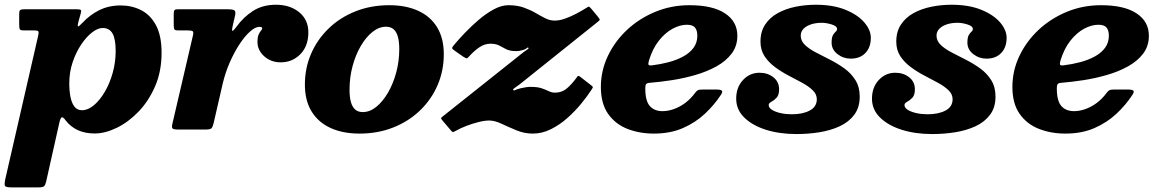

<svg xmlns="http://www.w3.org/2000/svg" viewBox="-60 -560 5009 830"><path d="M46 -520Q32.5 -520 27.8 -516.8Q23 -513.5 23 -499V-453Q23 -437.5 26 -433Q29 -428.5 44 -428.5H86.5Q104.5 -428.5 106.2 -423.5Q108 -418.5 105 -405.5L-38 218Q-41.5 235.5 -38.8 242.8Q-36 250 -12 250H106.5Q125 250 130.5 245Q136 240 139.5 225L197 -31.5Q201 -49 206.5 -52.5Q212 -56 225 -38Q246 -11.5 276.8 2.8Q307.5 17 349.5 17Q394 17 444.2 -7.2Q494.5 -31.5 538.5 -77Q582.5 -122.5 610.5 -187Q638.5 -251.5 638.5 -332Q638.5 -405.5 614.5 -450.5Q590.5 -495.5 550.2 -516Q510 -536.5 462 -536.5Q410 -536.5 369 -516Q328 -495.5 296 -461Q279.5 -443.5 277 -446.2Q274.5 -449 279 -466L289 -502Q293 -515 288.5 -517.5Q284 -520 269.5 -520ZM239.5 -199.5Q239.5 -248 254 -291Q268.5 -334 291 -367.5Q313.5 -401 338.2 -420Q363 -439 383.5 -439Q413 -439 426.5 -415.2Q440 -391.5 440 -339.5Q440 -291 427.2 -245.2Q414.5 -199.5 393 -163Q371.5 -126.5 345.8 -105Q320 -83.5 294.5 -83.5Q273.5 -83.5 261.5 -99.5Q249.5 -115.5 244.5 -141.8Q239.5 -168 239.5 -199.5Z M708.5 -520Q697.5 -520 694.2 -516Q691 -512 691 -500.5V-453Q691 -437.5 694 -433Q697 -428.5 712 -428.5H749.5Q771 -428.5 774.2 -423.8Q777.5 -419 773 -402L685 -24Q681.5 -9 686 -4.5Q690.5 0 710.5 0H828Q850.5 0 855.2 -6.5Q860 -13 864 -30L902.5 -197.5Q914 -246.5 933.5 -290.8Q953 -335 976 -369.8Q999 -404.5 1021.5 -424.2Q1044 -444 1061.5 -444Q1073.5 -444 1073.5 -437.5Q1073.5 -433 1068.5 -427.8Q1063.5 -422.5 1058.2 -411Q1053 -399.5 1053 -377.5Q1053 -354.5 1066.5 -334.5Q1080 -314.5 1102.5 -302.5Q1125 -290.5 1153 -290.5Q1204 -290.5 1238.5 -325.8Q1273 -361 1273 -420Q1273 -474.5 1233.5 -507Q1194 -539.5 1133 -539.5Q1076 -539.5 1034.5 -513.2Q993 -487 961.5 -443.5Q946 -422.5 944 -427.5Q942 -432.5 946.5 -451L956.5 -494Q960 -511.5 952.2 -515.8Q944.5 -520 925 -520Z M1258 -194.5Q1258 -125 1287.2 -77.8Q1316.5 -30.5 1369.5 -6.5Q1422.5 17.5 1494 17.5Q1573.5 17.5 1640.2 -9Q1707 -35.5 1756 -82.8Q1805 -130 1831.8 -192.2Q1858.5 -254.5 1858.5 -325.5Q1858.5 -395 1829.5 -442.2Q1800.5 -489.5 1747.5 -513.5Q1694.5 -537.5 1623 -537.5Q1543.5 -537.5 1476.8 -511Q1410 -484.5 1361 -437.2Q1312 -390 1285 -328Q1258 -266 1258 -194.5ZM1451 -172.5Q1451 -225 1464 -273.8Q1477 -322.5 1499.5 -361Q1522 -399.5 1550.2 -422Q1578.5 -444.5 1608.5 -444.5Q1628.5 -444.5 1641 -434Q1653.5 -423.5 1659.8 -402Q1666 -380.5 1666 -347.5Q1666 -295.5 1652.8 -246.5Q1639.5 -197.5 1617 -159Q1594.5 -120.5 1566.5 -98Q1538.5 -75.5 1508.5 -75.5Q1488.5 -75.5 1476 -86Q1463.5 -96.5 1457.2 -118Q1451 -139.5 1451 -172.5Z M1903 -366Q1894 -355.5 1894.5 -351.8Q1895 -348 1906 -340.5L1944 -314Q1956.5 -306 1960 -308.5Q1963.5 -311 1973 -321.5Q1992.5 -342.5 2014.2 -356.8Q2036 -371 2060 -371Q2084 -371 2098.5 -363Q2113 -355 2128.8 -347Q2144.5 -339 2173 -339Q2185.5 -339 2201.5 -344Q2212 -347 2217 -351.8Q2222 -356.5 2224.5 -353Q2226.5 -350 2219 -345.5Q2211.5 -341 2204.5 -335.5L1855.5 -58Q1847.5 -52 1846.8 -49.8Q1846 -47.5 1852 -40L1888.5 3Q1895.5 11.5 1898.2 11Q1901 10.5 1911.5 5Q1929.5 -5.5 1955.5 -15.5Q1981.5 -25.5 2008 -32.2Q2034.5 -39 2055.5 -39Q2078.5 -39 2108.2 -25Q2138 -11 2172.2 3.2Q2206.5 17.5 2243.5 17.5Q2284 17.5 2322.2 -1.8Q2360.5 -21 2393.5 -50.5Q2426.5 -80 2452.8 -112.2Q2479 -144.5 2496 -170.5Q2502.5 -180 2502.8 -183Q2503 -186 2494 -192.5L2451.5 -225.5Q2443.5 -232 2440.5 -232.2Q2437.5 -232.5 2432 -223.5Q2411 -195 2389.8 -177.2Q2368.5 -159.5 2339.5 -159.5Q2325 -159.5 2312.5 -165.8Q2300 -172 2282 -178.2Q2264 -184.5 2233.5 -184.5Q2217 -184.5 2191 -178.5Q2174.5 -174.5 2167.5 -170.8Q2160.5 -167 2158.5 -171.5Q2156.5 -174.5 2164.8 -179.8Q2173 -185 2186 -195L2521.5 -463.5Q2532 -471.5 2532.5 -474.5Q2533 -477.5 2524.5 -488L2494.5 -524Q2487.5 -532 2484.8 -531.2Q2482 -530.5 2472.5 -524.5Q2455 -513.5 2431.5 -501Q2408 -488.5 2383.5 -479.8Q2359 -471 2338 -471Q2317 -471 2297.2 -481Q2277.5 -491 2255.2 -504Q2233 -517 2204.5 -527.2Q2176 -537.5 2138 -537.5Q2108 -537.5 2075 -519.8Q2042 -502 2010 -474.8Q1978 -447.5 1950.2 -418.5Q1922.5 -389.5 1903 -366Z M2537.5 -184.5Q2537.5 -112 2569 -67.5Q2600.5 -23 2652.5 -2.8Q2704.5 17.5 2766.5 17.5Q2838 17.5 2892.5 -6.5Q2947 -30.5 2987.2 -68.2Q3027.5 -106 3055 -148Q3065 -162 3060.8 -167.5Q3056.5 -173 3036.5 -173H2976Q2961 -173 2955.5 -169.2Q2950 -165.5 2944.5 -158Q2926 -133 2902.8 -115.5Q2879.5 -98 2854 -88.8Q2828.5 -79.5 2804 -79.5Q2769 -79.5 2749.2 -101.5Q2729.5 -123.5 2729.5 -179Q2729.5 -191 2733 -196Q2736.5 -201 2748 -202Q2793 -205.5 2844.8 -213.5Q2896.5 -221.5 2946.5 -236Q2996.5 -250.5 3037.5 -273.2Q3078.5 -296 3103 -328.5Q3127.5 -361 3127.5 -405.5Q3127.5 -467 3074.2 -502.2Q3021 -537.5 2920.5 -537.5Q2842 -537.5 2772.5 -508.8Q2703 -480 2650.2 -430.5Q2597.5 -381 2567.5 -317.5Q2537.5 -254 2537.5 -184.5ZM2758.5 -277.5Q2745.5 -276 2743.5 -280.5Q2741.5 -285 2745.5 -299Q2761.5 -350.5 2788.5 -384.5Q2815.5 -418.5 2847.5 -435.8Q2879.5 -453 2909.5 -453Q2934.5 -453 2944.5 -440.8Q2954.5 -428.5 2954.5 -406Q2954.5 -375.5 2938 -353.2Q2921.5 -331 2893.5 -315.8Q2865.5 -300.5 2830.5 -291.2Q2795.5 -282 2758.5 -277.5Z M3471 -131Q3471 -98.5 3440.5 -82.2Q3410 -66 3362.5 -66Q3337.5 -66 3314.8 -71Q3292 -76 3277.5 -85Q3263 -94 3263 -106Q3263 -114 3274.2 -119.8Q3285.5 -125.5 3296.8 -137.2Q3308 -149 3308 -174Q3308 -206.5 3283.2 -226Q3258.5 -245.5 3223.5 -245.5Q3181 -245.5 3151.8 -214Q3122.5 -182.5 3122.5 -133.5Q3122.5 -86 3157.5 -51.8Q3192.5 -17.5 3251.2 1Q3310 19.5 3383 19.5Q3433.5 19.5 3482 11.8Q3530.5 4 3570 -14.2Q3609.5 -32.5 3633 -64Q3656.5 -95.5 3656.5 -142.5Q3656.5 -184 3638 -213.5Q3619.5 -243 3590.5 -264Q3561.5 -285 3529 -301.5Q3496.5 -318 3467.5 -333Q3438.5 -348 3420 -365.5Q3401.5 -383 3401.5 -406Q3401.5 -423.5 3414 -436Q3426.5 -448.5 3447 -455Q3467.5 -461.5 3492 -461.5Q3512.5 -461.5 3535.5 -454.2Q3558.5 -447 3558.5 -435Q3558.5 -428 3552.8 -423.2Q3547 -418.5 3541 -408.5Q3535 -398.5 3535 -375.5Q3535 -346 3560.2 -326.2Q3585.5 -306.5 3617.5 -306.5Q3658 -306.5 3681.2 -331Q3704.5 -355.5 3704.5 -396.5Q3704.5 -430.5 3676 -463.5Q3647.5 -496.5 3594.2 -518Q3541 -539.5 3466.5 -539.5Q3421.5 -539.5 3378.8 -530.8Q3336 -522 3302 -503.2Q3268 -484.5 3247.8 -454Q3227.5 -423.5 3227.5 -380Q3227.5 -343.5 3245.2 -316.8Q3263 -290 3290.5 -269.8Q3318 -249.5 3349.2 -233.2Q3380.5 -217 3408 -202Q3435.5 -187 3453.2 -170Q3471 -153 3471 -131Z M4058 -131Q4058 -98.5 4027.5 -82.2Q3997 -66 3949.5 -66Q3924.5 -66 3901.8 -71Q3879 -76 3864.5 -85Q3850 -94 3850 -106Q3850 -114 3861.2 -119.8Q3872.5 -125.5 3883.8 -137.2Q3895 -149 3895 -174Q3895 -206.5 3870.2 -226Q3845.5 -245.5 3810.5 -245.5Q3768 -245.5 3738.8 -214Q3709.5 -182.5 3709.5 -133.5Q3709.5 -86 3744.5 -51.8Q3779.5 -17.5 3838.2 1Q3897 19.5 3970 19.5Q4020.5 19.5 4069 11.8Q4117.5 4 4157 -14.2Q4196.5 -32.5 4220 -64Q4243.5 -95.5 4243.5 -142.5Q4243.5 -184 4225 -213.5Q4206.5 -243 4177.5 -264Q4148.5 -285 4116 -301.5Q4083.5 -318 4054.5 -333Q4025.5 -348 4007 -365.5Q3988.5 -383 3988.5 -406Q3988.5 -423.5 4001 -436Q4013.5 -448.5 4034 -455Q4054.5 -461.5 4079 -461.5Q4099.5 -461.5 4122.5 -454.2Q4145.5 -447 4145.5 -435Q4145.5 -428 4139.8 -423.2Q4134 -418.5 4128 -408.5Q4122 -398.5 4122 -375.5Q4122 -346 4147.2 -326.2Q4172.5 -306.5 4204.5 -306.5Q4245 -306.5 4268.2 -331Q4291.5 -355.5 4291.5 -396.5Q4291.5 -430.5 4263 -463.5Q4234.5 -496.5 4181.2 -518Q4128 -539.5 4053.5 -539.5Q4008.5 -539.5 3965.8 -530.8Q3923 -522 3889 -503.2Q3855 -484.5 3834.8 -454Q3814.5 -423.5 3814.5 -380Q3814.5 -343.5 3832.2 -316.8Q3850 -290 3877.5 -269.8Q3905 -249.5 3936.2 -233.2Q3967.5 -217 3995 -202Q4022.5 -187 4040.2 -170Q4058 -153 4058 -131Z M4316.5 -184.5Q4316.5 -112 4348 -67.5Q4379.5 -23 4431.5 -2.8Q4483.5 17.5 4545.5 17.5Q4617 17.5 4671.5 -6.5Q4726 -30.5 4766.2 -68.2Q4806.5 -106 4834 -148Q4844 -162 4839.8 -167.5Q4835.5 -173 4815.5 -173H4755Q4740 -173 4734.5 -169.2Q4729 -165.5 4723.5 -158Q4705 -133 4681.8 -115.5Q4658.5 -98 4633 -88.8Q4607.5 -79.5 4583 -79.5Q4548 -79.5 4528.2 -101.5Q4508.5 -123.5 4508.5 -179Q4508.5 -191 4512 -196Q4515.5 -201 4527 -202Q4572 -205.5 4623.8 -213.5Q4675.5 -221.5 4725.5 -236Q4775.5 -250.5 4816.5 -273.2Q4857.5 -296 4882 -328.5Q4906.5 -361 4906.5 -405.5Q4906.5 -467 4853.2 -502.2Q4800 -537.5 4699.5 -537.5Q4621 -537.5 4551.5 -508.8Q4482 -480 4429.2 -430.5Q4376.5 -381 4346.5 -317.5Q4316.5 -254 4316.5 -184.5ZM4537.5 -277.5Q4524.5 -276 4522.5 -280.5Q4520.5 -285 4524.5 -299Q4540.5 -350.5 4567.5 -384.5Q4594.5 -418.5 4626.5 -435.8Q4658.5 -453 4688.5 -453Q4713.5 -453 4723.5 -440.8Q4733.5 -428.5 4733.5 -406Q4733.5 -375.5 4717 -353.2Q4700.5 -331 4672.5 -315.8Q4644.5 -300.5 4609.5 -291.2Q4574.5 -282 4537.5 -277.5Z"/></svg>

Font: Besley ExtraBold
Style: Italic
Weight: 800
Italic angle: -13°
Designer: Owen Earl
Foundry: indestructible type*
Version: Version 2.001